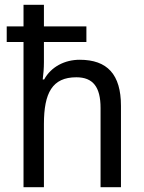

<svg xmlns="http://www.w3.org/2000/svg" viewBox="-20 -780 599 800"><path d="M163 -760H78V-670H8V-605H78V0H163V-263C163 -393 198 -458 298 -458C368 -458 399 -417 399 -330V0H484V-339C484 -470 427 -531 312 -531C250 -531 193 -502 164 -449H158C161 -471 163 -497 163 -521V-605H340V-670H163Z"/></svg>

Font: Noto Sans Gujarati UI SemiCondensed
Style: Regular
Weight: 400
Width: 4
Designer: Jelle Bosma - Monotype Design Team, Universal Thirst
Foundry: Monotype Imaging Inc.
Version: Version 2.106